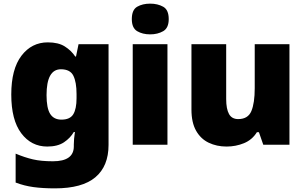

<svg xmlns="http://www.w3.org/2000/svg" viewBox="-20 -796 1678 1056"><path d="M243 -563Q301 -563 336.5 -540.5Q372 -518 394 -485H398L412 -553H577V1Q577 118 504.5 179Q432 240 282 240Q215 240 164 233Q113 226 66 208V49Q116 70 161 80.5Q206 91 271 91Q386 91 386 9V-1Q386 -30 392 -70H386Q367 -37 332 -13.5Q297 10 240 10Q152 10 97 -63Q42 -136 42 -276Q42 -416 98 -489.5Q154 -563 243 -563ZM315 -415Q236 -415 236 -273Q236 -201 256 -169.5Q276 -138 318 -138Q365 -138 383 -167.5Q401 -197 401 -256V-279Q401 -344 383.5 -379.5Q366 -415 315 -415Z M806 -776Q847 -776 877.5 -759Q908 -742 908 -691Q908 -642 877.5 -624.5Q847 -607 806 -607Q764 -607 734.5 -624.5Q705 -642 705 -691Q705 -742 734.5 -759Q764 -776 806 -776ZM901 -553V0H710V-553Z M1572 -553V0H1428L1404 -69H1393Q1367 -27 1322 -8.5Q1277 10 1226 10Q1172 10 1128 -11Q1084 -32 1058.5 -77Q1033 -122 1033 -193V-553H1224V-251Q1224 -197 1239.5 -169Q1255 -141 1290 -141Q1344 -141 1362.5 -185Q1381 -229 1381 -311V-553Z"/></svg>

Font: Noto Sans Gujarati UI Black
Style: Regular
Weight: 900
Designer: Jelle Bosma - Monotype Design Team, Universal Thirst
Foundry: Monotype Imaging Inc.
Version: Version 2.106; ttfautohint (v1.8.4.7-5d5b)